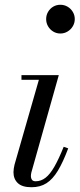

<svg xmlns="http://www.w3.org/2000/svg" viewBox="-20 -775 334 805"><path d="M112 10Q73 10 54.8 -7.2Q36.5 -24.5 36.5 -53Q36.5 -60.5 37.8 -68.8Q39 -77 41 -85L143 -440.5H70V-460H226.5L111.5 -52Q110.5 -48 110 -43.8Q109.5 -39.5 109.5 -36Q109.5 -27.5 114 -21.2Q118.5 -15 129.5 -15Q152 -15 171 -29.8Q190 -44.5 208.2 -76.5Q226.5 -108.5 247 -159.5L266 -153Q244.5 -95.5 222.8 -59.5Q201 -23.5 174.8 -6.8Q148.5 10 112 10ZM233 -634.5Q216.5 -634.5 203 -642.8Q189.5 -651 181.5 -664.8Q173.5 -678.5 173.5 -695Q173.5 -711.5 181.5 -725.2Q189.5 -739 203 -747Q216.5 -755 233 -755Q249.5 -755 263.2 -747Q277 -739 285.2 -725.2Q293.5 -711.5 293.5 -695Q293.5 -678.5 285.2 -664.8Q277 -651 263.2 -642.8Q249.5 -634.5 233 -634.5Z"/></svg>

Font: Bodoni Moda SC
Style: Italic
Weight: 400
Italic angle: -13°
Designer: Owen Earl
Foundry: indestructible type
Version: Version 2.005